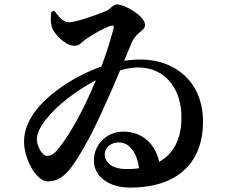

<svg xmlns="http://www.w3.org/2000/svg" viewBox="-20 -803 1040 871"><path d="M554 -36C485 -36 455 -69 455 -102C455 -134 484 -157 519 -157C573 -157 603 -100 611 -40C593 -37 574 -36 554 -36ZM244 -128C227 -105 210 -96 194 -96C172 -96 149 -136 147 -169C147 -196 161 -227 190 -263C236 -322 323 -391 415 -439C363 -313 299 -194 244 -128ZM578 -611C600 -659 638 -663 638 -690C638 -730 546 -783 511 -783C493 -783 480 -761 461 -753C427 -739 328 -702 291 -702C265 -702 244 -731 227 -754L213 -750C211 -732 207 -707 216 -678C225 -651 275 -595 318 -595C341 -595 351 -613 375 -629C406 -650 455 -678 483 -686C495 -689 498 -684 495 -673C481 -619 462 -560 440 -501C315 -458 210 -380 159 -322C113 -270 89 -215 89 -161C89 -80 146 20 196 20C268 20 306 -40 362 -136C413 -224 477 -370 525 -484C554 -492 581 -497 606 -497C734 -497 803 -395 803 -273C804 -169 765 -104 702 -69C686 -148 626 -206 540 -206C467 -206 406 -151 406 -74C406 -3 473 48 570 48C803 48 901 -82 901 -250C901 -439 766 -533 619 -533C593 -533 568 -531 543 -527Z"/></svg>

Font: Source Han Serif
Style: Bold
Weight: 700
Designer: Ryoko NISHIZUKA 西塚涼子 (kana & ideographs); Frank Grießhammer (Latin, Greek & Cyrillic); Wenlong ZHANG 张文龙 (bopomofo); San
Foundry: Adobe Systems Incorporated
Version: Version 1.001;PS 1.001;hotconv 16.6.54;makeotf.lib2.5.65590